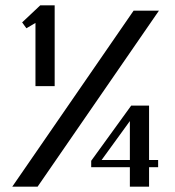

<svg xmlns="http://www.w3.org/2000/svg" viewBox="-20 -700 657 720"><path d="M113 -377V-614L79 -594L63 -616L131 -680H185V-377ZM26 0 481 -660H576L121 0ZM467 0V-73H322V-97L472 -304H539V-100H573V-73H539V0ZM361 -100H467V-246Z"/></svg>

Font: El Messiri
Style: Bold
Weight: 700
Designer: Mohamed Gaber
Foundry: Kief Type Foundry
Version: Version 2.020; ttfautohint (v1.8.3)